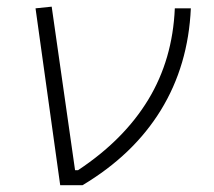

<svg xmlns="http://www.w3.org/2000/svg" viewBox="-20 -542 626 562"><path d="M156.2 0 84 -517.6 131.3 -522.5 199.7 -43.9H208.5Q342.8 -132.8 414.1 -250.5Q485.4 -368.2 491.7 -517.6H538.6Q531.2 -350.6 450.9 -219.7Q370.6 -88.9 221.7 0Z"/></svg>

Font: Cascadia Mono PL ExtraLight
Style: Italic
Weight: 200
Italic angle: -10°
Monospace: yes
Designer: Aaron Bell
Foundry: Saja Typeworks
Version: Version 2404.023; ttfautohint (v1.8.4)